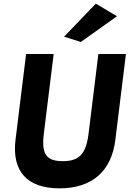

<svg xmlns="http://www.w3.org/2000/svg" viewBox="-20 -1009 710 1052"><path d="M331 -808 423 -779 621 -920 505 -989ZM519 -713 465 -275C451 -162 411 -126 324 -126C236 -126 206 -162 220 -275L274 -713H123L65 -243C44 -69 130 23 306 23C482 23 591 -69 612 -243L670 -713Z"/></svg>

Font: Bluebird
Style: SfBdObl
Weight: 700
Designer: Jasper
Foundry: Cannot Into Space Fonts
Version: Version 0.98